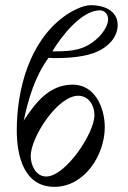

<svg xmlns="http://www.w3.org/2000/svg" viewBox="-20 -714 496 744"><path d="M346 -268C346 -198 234 -30 159 -30C119 -30 99 -74 99 -109C99 -182 203 -343 283 -343C324 -343 346 -305 346 -268ZM183 -515C216 -571 295 -674 367 -674C386 -674 399 -658 399 -640C399 -614 378 -585 360 -568C309 -519 258 -515 190 -515ZM436 -617C436 -674 381 -694 332 -694C299 -694 254 -669 228 -650C94 -552 45 -368 45 -209C45 -113 71 10 191 10C308 10 386 -114 386 -221C386 -295 349 -386 262 -386C170 -386 118 -316 72 -247C91 -335 115 -416 168 -490C177 -489 187 -489 197 -489C251 -489 314 -494 359 -515C399 -533 436 -570 436 -617Z"/></svg>

Font: XITS
Style: Italic
Weight: 400
Italic angle: -16.33°
Designer: MicroPress Inc., with final additions and corrections provided by Coen Hoffman, Elsevier (retired)
Version: Version 1.302